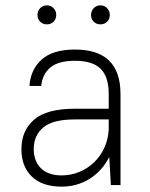

<svg xmlns="http://www.w3.org/2000/svg" viewBox="-20 -691 560 717"><path d="M210 6Q138 6 99 -31.5Q60 -69 60 -134Q60 -203 107 -244Q154 -285 260 -285H386V-340Q386 -404 356 -434Q326 -464 260 -464Q197 -464 167.5 -438.5Q138 -413 134 -370H90Q94 -431 135.5 -468.5Q177 -506 260 -506Q430 -506 430 -340V0H394L388 -105Q362 -53 315 -23.5Q268 6 210 6ZM210 -36Q245 -36 276.5 -49Q308 -62 332 -85.5Q356 -109 370 -140Q384 -171 386 -207V-245H260Q177 -245 141.5 -215Q106 -185 106 -134Q106 -89 133 -62.5Q160 -36 210 -36ZM155 -600Q140 -600 130 -610Q120 -620 120 -635Q120 -650 130 -660.5Q140 -671 155 -671Q170 -671 180 -660.5Q190 -650 190 -635Q190 -620 180 -610Q170 -600 155 -600ZM355 -600Q340 -600 330 -610Q320 -620 320 -635Q320 -650 330 -660.5Q340 -671 355 -671Q370 -671 380 -660.5Q390 -650 390 -635Q390 -620 380 -610Q370 -600 355 -600Z"/></svg>

Font: Retni Sans Light
Style: Regular
Weight: 300
Designer: Vitaly Kuzmin
Foundry: ParaType Ltd.
Version: Version 1.00;March 2, 2019;FontCreator 11.5.0.2425 64-bit; t